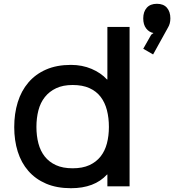

<svg xmlns="http://www.w3.org/2000/svg" viewBox="-20 -982 918 1012"><path d="M878 -885Q878 -857 865 -836L787 -695L735 -725L777 -799L789 -808Q766 -812 750.5 -832Q735 -852 735 -885Q735 -920 753.5 -941Q772 -962 807 -962Q842 -962 860 -941Q878 -920 878 -885ZM663 0H546V-62H544Q478 10 354 10Q279 10 223 -14Q167 -38 129.5 -81Q92 -124 73.5 -183Q55 -242 55 -312Q55 -383 73.5 -443Q92 -503 129.5 -547Q167 -591 223 -615.5Q279 -640 354 -640Q413 -640 462.5 -619Q512 -598 544 -563H546V-840H663ZM554 -313Q554 -361 543.5 -401.5Q533 -442 510.5 -471.5Q488 -501 451.5 -517.5Q415 -534 363 -534Q312 -534 276 -517Q240 -500 216.5 -470.5Q193 -441 182.5 -400.5Q172 -360 172 -313Q172 -266 182.5 -226Q193 -186 216 -157Q239 -128 275 -111.5Q311 -95 363 -95Q415 -95 451 -111.5Q487 -128 510 -157Q533 -186 543.5 -226Q554 -266 554 -313Z"/></svg>

Font: Sinkin Sans 500 Medium
Style: 500 Medium
Weight: 500
Designer: Keith Bates
Foundry: K-Type
Version: Sinkin Sans (version 1.0)  by Keith Bates   •   © 2014   www